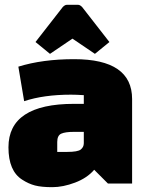

<svg xmlns="http://www.w3.org/2000/svg" viewBox="-20 -760 607 795"><path d="M287 -515Q527 -515 527 -350V0H427L370 -57Q341 -23 291 -4Q241 15 196.5 15Q152 15 125 8Q98 1 72 -16Q15 -52 15 -150Q15 -330 287 -330H327V-366Q295 -368 274 -368Q161 -368 80 -341L56 -484Q156 -515 287 -515ZM217 -172V-131H258Q302 -131 314.5 -141Q327 -151 327 -167V-214H286Q250 -214 233.5 -206.5Q217 -199 217 -172ZM256 -740H304Q311 -740 320 -731L433 -586L373 -537L280 -600L187 -537L127 -586L240 -731Q249 -740 256 -740Z"/></svg>

Font: Changa One
Style: Regular
Weight: 400
Designer: Eduardo Rodriguez Tunni
Foundry: Eduardo Rodriguez Tunni
Version: Version 1.003